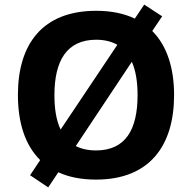

<svg xmlns="http://www.w3.org/2000/svg" viewBox="-20 -865 836 836"><path d="M738 -451C738 -569 707 -666 643 -730L686 -794L608 -845L567 -784C521 -806 465 -818 399 -818C165 -818 58 -673 58 -452C58 -331 89 -233 155 -168L111 -102L190 -49L234 -115C279 -94 334 -83 398 -83C631 -83 738 -230 738 -451ZM217 -451C217 -601 271 -692 399 -692C435 -692 466 -684 491 -670L244 -301C225 -340 217 -391 217 -451ZM579 -451C579 -301 527 -210 398 -210C363 -210 334 -217 310 -229L554 -596C571 -558 579 -509 579 -451Z"/></svg>

Font: Noto Sans Telugu UI
Style: Bold
Weight: 700
Designer: Jelle Bosma - Monotype Design Team
Foundry: Monotype Imaging Inc.
Version: Version 2.005